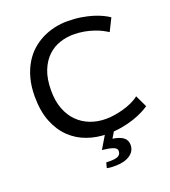

<svg xmlns="http://www.w3.org/2000/svg" viewBox="-155 -787 977 1102"><g transform="rotate(-20 333.5 -236.5)"><path d="M60.5 0ZM642.6 -61.5Q626.5 -49.8 600.8 -36.9Q575.2 -23.9 541.5 -12.7Q507.8 -1.5 467.3 5.6Q426.8 12.7 381.3 12.7Q316.4 12.7 258.1 -7.8Q199.7 -28.3 155.8 -70.6Q111.8 -112.8 86.2 -177.5Q60.5 -242.2 60.5 -331.1Q60.5 -393.1 74 -442.4Q87.4 -491.7 110.6 -530Q133.8 -568.4 165 -595.7Q196.3 -623 232.2 -640.4Q268.1 -657.7 306.4 -666Q344.7 -674.3 382.3 -674.3Q427.7 -674.3 466.6 -668Q505.4 -661.6 536.9 -651.9Q568.4 -642.1 591.8 -630.6Q615.2 -619.1 629.4 -608.9L591.3 -532.2Q578.1 -541 558.3 -551.3Q538.6 -561.5 512.9 -570.3Q487.3 -579.1 456.3 -585Q425.3 -590.8 389.6 -590.8Q347.2 -590.8 306.2 -577.1Q265.1 -563.5 232.7 -532.7Q200.2 -502 180.4 -452.4Q160.6 -402.8 160.6 -331.1Q160.6 -266.6 179.4 -218Q198.2 -169.4 231 -137Q263.7 -104.5 307.6 -87.9Q351.6 -71.3 401.9 -71.3Q425.3 -71.3 453.1 -75.4Q481 -79.6 509 -87.4Q537.1 -95.2 563 -106.9Q588.9 -118.7 607.9 -134.3ZM425.8 0 397 47.9Q440.9 54.7 461.9 71Q482.9 87.4 482.9 116.7Q482.9 154.3 449.7 177.2Q416.5 200.2 357.4 200.2Q345.7 200.2 333.7 199.5Q321.8 198.7 308.6 195.8L316.9 163.6Q348.1 165 366.2 162.6Q384.3 160.2 393.3 153.8Q402.3 147.5 404.5 139.9Q406.7 132.3 406.7 125Q406.7 109.4 383.8 101.1Q360.8 92.8 317.9 88.4L370.6 0Z"/></g></svg>

Font: PT Astra Sans
Style: Regular
Weight: 400
Designer: A.Korolkova, I. Chaeva
Foundry: ParaType Ltd
Version: Version 1.001; ttfautohint (v1.6)